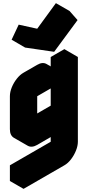

<svg xmlns="http://www.w3.org/2000/svg" viewBox="-20 -1013 560 1223"><path d="M217 -90Q182 -70 156 -85Q130 -100 130 -140V-350Q130 -377 142 -406.5Q154 -436 174 -461.5Q194 -487 217 -500L303 -550Q338 -570 364 -555Q390 -540 390 -500V-600L476 -650V-110Q476 -84 464 -54Q452 -24 432.5 1.5Q413 27 390 40L130 190V90L390 -60V-290Q390 -264 378 -234Q366 -204 346 -178.5Q326 -153 303 -140ZM217 -190 390 -290V-500L217 -400ZM325 -683 140 -710 185 -806 304 -780 423 -943 474 -885ZM390 -290V-60L303 -110V-340ZM390 -60 130 90 43 40 303 -110ZM130 90V190L43 140V40ZM476 -650 390 -600 303 -650 390 -700ZM390 -600V-500L303 -550V-650ZM390 -500V-290L303 -340V-550ZM423 -943 304 -780 217 -830 336 -993ZM390 -290 217 -190 130 -240 303 -340ZM304 -780 185 -806 99 -856 217 -830ZM185 -806 140 -710 54 -760 99 -856ZM364 -555Q338 -570 303 -550L217 -500Q194 -487 174 -461.5Q154 -436 142 -406.5Q130 -377 130 -350V-140Q130 -100 156 -85L69 -135Q43 -150 43 -190V-400Q43 -427 55 -456.5Q67 -486 87 -511.5Q107 -537 130 -550L217 -600Q251 -620 277 -605Z"/></svg>

Font: Nabla Normal
Style: Regular
Weight: 400
Designer: Arthur Reinders Folmer
Version: Version 1.000